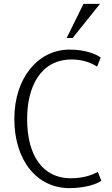

<svg xmlns="http://www.w3.org/2000/svg" viewBox="-20 -959 580 991"><path d="M338 12C419 12 480 -9 503 -26L485 -72C455 -55 410 -39 344 -39C203 -39 120 -153 120 -345C120 -512 190 -652 350 -652C410 -652 454 -633 481 -615L500 -662C475 -680 421 -703 339 -703C178 -703 54 -559 54 -345C54 -129 172 12 338 12ZM355 -763 496 -939H411L324 -763Z"/></svg>

Font: Repo Light
Style: Regular
Weight: 300
Designer: Stefan Peev
Foundry: Context Ltd
Version: Version 001.502